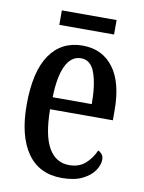

<svg xmlns="http://www.w3.org/2000/svg" viewBox="-79 -732 600 798"><g transform="rotate(10 220.5 -333.0)"><path d="M237 10Q141 10 91 -62Q41 -134 41 -264Q41 -405 90 -476Q139 -547 228 -547Q311 -547 358 -485Q405 -423 405 -305V-263H140Q141 -152 171.5 -100Q202 -48 258 -48Q300 -48 326.5 -72Q353 -96 367 -129Q376 -125 383 -116.5Q390 -108 390 -94Q390 -72 374 -48Q358 -24 324 -7Q290 10 237 10ZM307 -314Q307 -395 289.5 -444.5Q272 -494 231 -494Q189 -494 166.5 -447.5Q144 -401 142 -314ZM117 -615V-676H348V-615Z"/></g></svg>

Font: Noto Serif Tamil ExtraCondensed Medium
Style: Regular
Weight: 500
Width: 2
Designer: Indian Type Foundry, Tom Grace, and the Monotype Design Team
Foundry: Monotype Imaging Inc.
Version: Version 2.004; ttfautohint (v1.8.4.7-5d5b)